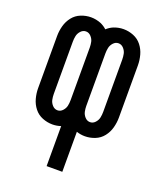

<svg xmlns="http://www.w3.org/2000/svg" viewBox="-138 -627 775 920"><g transform="rotate(20 250.0 -166.5)"><path d="M210 205V1Q189 8 167 8Q141 8 116 -2Q91 -12 74.5 -33Q58 -54 51 -80Q44 -106 44 -132V-398Q44 -424 51 -450Q58 -476 74.5 -497Q91 -518 116 -528Q141 -538 167 -538Q193 -538 218 -528Q236 -520 250 -507Q264 -520 282 -528Q307 -538 333 -538Q359 -538 384 -528Q409 -518 425.5 -497Q442 -476 449 -450Q456 -424 456 -398V-132Q456 -106 449 -80Q442 -54 425.5 -33Q409 -12 384 -2Q359 8 333 8Q311 8 290 1V205ZM167 -64Q182 -64 193 -76Q204 -88 207 -102Q210 -116 210 -132V-400Q210 -414 207 -428Q204 -442 193 -454Q182 -466 167 -466Q152 -466 141 -454Q130 -442 127 -427.5Q124 -413 124 -398V-132Q124 -117 127 -102.5Q130 -88 141 -76Q152 -64 167 -64ZM333 -64Q348 -64 359 -76Q370 -88 373 -102.5Q376 -117 376 -132V-398Q376 -413 373 -427.5Q370 -442 359 -454Q348 -466 333 -466Q318 -466 307 -454Q296 -442 293 -427.5Q290 -413 290 -398V-131Q290 -117 293 -102.5Q296 -88 307 -76Q318 -64 333 -64Z"/></g></svg>

Font: Iosevka SS08
Style: Regular
Weight: 400
Monospace: yes
Designer: Belleve Invis
Foundry: Belleve Invis
Version: 2.1.0; ttfautohint (v1.8.2)